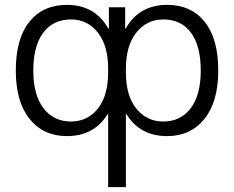

<svg xmlns="http://www.w3.org/2000/svg" viewBox="-20 -550 963 790"><path d="M498 220H425V-81H423Q368 10 255 10Q159 10 102 -60.5Q45 -131 45 -260Q45 -391 101 -460.5Q157 -530 255 -530Q371 -530 426 -432H428V-520H495V-432H497Q552 -530 668 -530Q766 -530 822 -460.5Q878 -391 878 -260Q878 -131 821 -60.5Q764 10 668 10Q555 10 500 -81H498ZM806 -260Q806 -362 765.5 -416Q725 -470 652 -470Q584 -470 541 -416Q498 -362 498 -267V-253Q498 -156 541 -103Q584 -50 652 -50Q723 -50 764.5 -104.5Q806 -159 806 -260ZM272 -50Q340 -50 382.5 -103Q425 -156 425 -253V-267Q425 -362 382.5 -416Q340 -470 272 -470Q199 -470 158 -415.5Q117 -361 117 -260Q117 -159 159 -104.5Q201 -50 272 -50Z"/></svg>

Font: M PLUS 1p
Style: Regular
Weight: 400
Version: Version 1.062